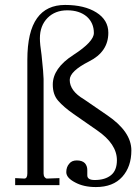

<svg xmlns="http://www.w3.org/2000/svg" viewBox="-20 -757 557 785"><path d="M246.1 -736.8Q325.2 -736.8 374 -706.1Q422.9 -675.3 422.9 -623Q422.9 -545.4 344.2 -505.9Q265.1 -465.8 265.1 -430.2Q265.1 -385.3 323.2 -351.1L418 -286.1Q517.1 -218.8 517.1 -142.1Q517.1 -75.7 480 -34.2Q442.4 7.8 372.1 7.8Q321.8 7.8 287.1 -11.2Q251 -29.8 251 -53.2Q251 -74.2 263.2 -87.9Q273.4 -101.1 293.9 -101.1Q315.9 -101.1 327.1 -89.8Q336.9 -78.6 336.9 -62V-50.8V-40Q336.9 -21 367.2 -21Q409.7 -21 434.1 -41Q458 -60.5 458 -102.1Q458 -168.5 377 -224.1L280.8 -291Q240.2 -319.3 217.8 -345.2Q195.8 -370.1 195.8 -411.1Q195.8 -478 279.8 -532.2Q363.8 -586.4 363.8 -622.1Q363.8 -663.1 335 -689Q304.7 -714.8 254.9 -714.8Q205.6 -714.8 174.8 -684.1Q143.1 -652.3 143.1 -600.1Q143.1 -577.1 149.9 -532.2Q158.2 -454.1 158.2 -434.1V-47.9Q158.2 -38.6 162.1 -33.2Q167 -26.9 171.9 -26.9L223.1 -28.8V0H42V-28.8L79.1 -26.9Q91.8 -26.9 91.8 -47.9V-512.2Q91.8 -627.9 131.8 -683.1Q170.4 -736.8 246.1 -736.8Z"/></svg>

Font: Unna Light
Style: Regular
Weight: 300
Designer: Jorge de Buen Unna
Foundry: Omnibus-Type
Version: Version 2.007;PS 002.007;hotconv 1.0.88;makeotf.lib2.5.64775